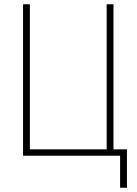

<svg xmlns="http://www.w3.org/2000/svg" viewBox="-20 -730 640 900"><path d="M543 150V0H88V-710H120V-30H480V-710H512V-30H575V150Z"/></svg>

Font: Geist Mono Thin
Style: Regular
Weight: 100
Monospace: yes
Designer: Basement.studio, Andrés Briganti, Mateo Zaragoza
Foundry: Basement.studio, Vercel, Andrés Briganti, Guido Ferreyra, Mateo Zaragoza
Version: Version 1.500; ttfautohint (v1.8.4.7-5d5b)